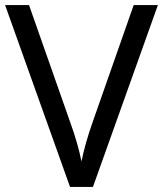

<svg xmlns="http://www.w3.org/2000/svg" viewBox="-20 -734 640 754"><path d="M600 -714 345 0H255L0 -714H94L255 -256Q271 -212 282 -173.5Q293 -135 300 -100Q307 -135 318 -174Q329 -213 345 -258L505 -714Z"/></svg>

Font: Noto Sans Syriac Eastern
Style: Regular
Weight: 400
Designer: Patrick Giasson and the Monotype Design Team
Foundry: Monotype Imaging Inc.
Version: Version 3.001; ttfautohint (v1.8.4.7-5d5b)